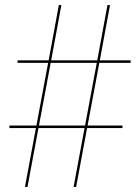

<svg xmlns="http://www.w3.org/2000/svg" viewBox="-20 -734 550 754"><path d="M78 0 121 -231H17V-241H123L169 -487H49V-497H171L211 -714H221L181 -497H362L402 -714H412L372 -497H493V-487H370L324 -241H461V-231H322L279 0H269L312 -231H131L88 0ZM133 -241H314L360 -487H179Z"/></svg>

Font: Noto Serif Display SemiCondensed Black
Style: Regular
Weight: 900
Width: 4
Designer: Monotype Design Team
Foundry: Monotype Imaging Inc.
Version: Version 2.009